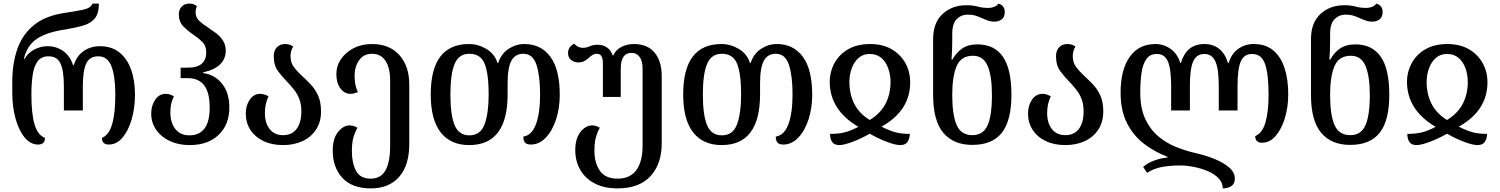

<svg xmlns="http://www.w3.org/2000/svg" viewBox="-20 -792 8312 1064"><path d="M191 9Q149 9 117 -29.5Q85 -68 66.5 -133.5Q48 -199 48 -279V-337Q48 -442 77 -523Q106 -604 170.5 -655Q235 -706 342 -721Q403 -730 443.5 -739Q484 -748 492 -772H528Q528 -718 506 -690.5Q484 -663 441.5 -650.5Q399 -638 338 -628Q237 -613 183 -576Q129 -539 112 -465H115Q137 -501 172 -518.5Q207 -536 243 -536Q293 -536 331 -508.5Q369 -481 385 -431H389Q404 -481 443 -508.5Q482 -536 533 -536Q598 -536 641 -502Q684 -468 706 -407.5Q728 -347 728 -268Q728 -193 709.5 -130Q691 -67 658.5 -29Q626 9 583 9Q545 9 545 -28Q584 -44 601.5 -104Q619 -164 619 -268Q619 -370 597.5 -425Q576 -480 525 -480Q476 -480 457.5 -439.5Q439 -399 439 -312V-180H334V-312Q334 -399 315.5 -439.5Q297 -480 249 -480Q210 -480 189.5 -453.5Q169 -427 161.5 -379Q154 -331 154 -268Q154 -162 171.5 -102.5Q189 -43 229 -28Q229 9 191 9Z M1031 12Q969 12 921 -10.5Q873 -33 845.5 -72.5Q818 -112 818 -163Q818 -207 840 -239.5Q862 -272 899 -272Q921 -272 944 -258Q933 -237 928.5 -216Q924 -195 924 -167Q925 -110 952.5 -76Q980 -42 1030 -42Q1084 -42 1113 -79.5Q1142 -117 1142 -196Q1142 -279 1111.5 -319Q1081 -359 1021 -359H981V-417H1020Q1074 -417 1098.5 -439.5Q1123 -462 1123 -501Q1123 -539 1099.5 -561.5Q1076 -584 1047 -603Q1018 -623 994.5 -647.5Q971 -672 971 -714Q971 -738 986.5 -755Q1002 -772 1029 -772Q1044 -772 1054 -768Q1064 -764 1071 -758Q1064 -740 1064 -723Q1064 -696 1083 -677.5Q1102 -659 1128 -643Q1152 -627 1175.5 -609.5Q1199 -592 1215 -568Q1231 -544 1231 -511Q1231 -467 1201 -436.5Q1171 -406 1106 -391V-387Q1171 -378 1211 -327.5Q1251 -277 1251 -196Q1251 -102 1192 -45Q1133 12 1031 12Z M1549 12Q1486 12 1439.5 -10.5Q1393 -33 1367.5 -72.5Q1342 -112 1342 -163Q1342 -207 1364 -239.5Q1386 -272 1423 -272Q1445 -272 1468 -258Q1448 -218 1448 -165Q1448 -110 1474.5 -76.5Q1501 -43 1549 -43Q1598 -43 1624 -78Q1650 -113 1650 -174Q1650 -215 1638.5 -244Q1627 -273 1609.5 -295Q1592 -317 1573 -337Q1544 -366 1520.5 -398Q1497 -430 1497 -481Q1497 -511 1514 -529.5Q1531 -548 1559 -548Q1575 -548 1586 -544Q1597 -540 1605 -534Q1590 -512 1590 -481Q1590 -445 1608.5 -420.5Q1627 -396 1652 -373Q1676 -351 1701 -325Q1726 -299 1742.5 -263Q1759 -227 1759 -174Q1759 -116 1731.5 -74Q1704 -32 1656.5 -10Q1609 12 1549 12Z M2035 252Q1932 252 1878 194.5Q1824 137 1824 42Q1824 -25 1853.5 -61Q1883 -97 1917 -97Q1940 -97 1961 -84Q1948 -62 1939 -32Q1930 -2 1930 46Q1930 111 1953 154.5Q1976 198 2034 198Q2091 198 2116.5 151.5Q2142 105 2142 17V-347Q2142 -415 2116.5 -454.5Q2091 -494 2041 -494Q1995 -494 1970 -458Q1945 -422 1945 -372Q1945 -348 1949 -325.5Q1953 -303 1963 -282Q1942 -272 1921 -272Q1889 -272 1866.5 -302Q1844 -332 1844 -381Q1844 -427 1870 -465Q1896 -503 1940.5 -525.5Q1985 -548 2041 -548Q2139 -548 2193.5 -486.5Q2248 -425 2248 -324V7Q2248 124 2192 188Q2136 252 2035 252Z M2580 12Q2477 12 2422 -58.5Q2367 -129 2367 -269Q2367 -548 2579 -548Q2629 -548 2675 -521Q2721 -494 2737 -443H2741Q2757 -494 2798 -521Q2839 -548 2886 -548Q2978 -548 3030 -477.5Q3082 -407 3082 -266Q3082 -193 3061.5 -130Q3041 -67 3004.5 -29Q2968 9 2922 9Q2899 9 2889.5 -2Q2880 -13 2880 -35Q2927 -42 2950 -103.5Q2973 -165 2973 -269Q2973 -371 2953 -432.5Q2933 -494 2880 -494Q2835 -494 2814 -455.5Q2793 -417 2793 -330V-269Q2793 12 2580 12ZM2581 -42Q2643 -42 2665.5 -103.5Q2688 -165 2688 -269Q2688 -382 2666 -438Q2644 -494 2581 -494Q2523 -494 2499.5 -438Q2476 -382 2476 -269Q2476 -154 2499.5 -98Q2523 -42 2581 -42Z M3402 252Q3328 252 3275.5 224.5Q3223 197 3195.5 149Q3168 101 3168 40Q3168 -25 3197 -61Q3226 -97 3261 -97Q3283 -97 3304 -84Q3291 -62 3282.5 -32Q3274 -2 3274 44Q3274 111 3304.5 154.5Q3335 198 3402 198Q3472 198 3506.5 150.5Q3541 103 3541 15V-412Q3541 -454 3524.5 -476.5Q3508 -499 3480 -499Q3420 -499 3420 -412V-255H3321V-444Q3321 -467 3313 -480.5Q3305 -494 3287 -494Q3274 -494 3262 -486.5Q3250 -479 3239 -468Q3229 -459 3216 -452.5Q3203 -446 3183 -446Q3164 -446 3146 -458.5Q3128 -471 3128 -498Q3128 -517 3137.5 -530Q3147 -543 3163 -550Q3173 -537 3185.5 -532Q3198 -527 3209 -527Q3230 -527 3247 -535Q3265 -544 3293 -544Q3321 -544 3343 -529.5Q3365 -515 3375 -485H3379Q3392 -516 3423.5 -532Q3455 -548 3492 -548Q3568 -548 3607.5 -500.5Q3647 -453 3647 -370V2Q3647 117 3584.5 184.5Q3522 252 3402 252Z M3979 12Q3876 12 3821 -58.5Q3766 -129 3766 -269Q3766 -548 3978 -548Q4028 -548 4074 -521Q4120 -494 4136 -443H4140Q4156 -494 4197 -521Q4238 -548 4285 -548Q4377 -548 4429 -477.5Q4481 -407 4481 -266Q4481 -193 4460.5 -130Q4440 -67 4403.5 -29Q4367 9 4321 9Q4298 9 4288.5 -2Q4279 -13 4279 -35Q4326 -42 4349 -103.5Q4372 -165 4372 -269Q4372 -371 4352 -432.5Q4332 -494 4279 -494Q4234 -494 4213 -455.5Q4192 -417 4192 -330V-269Q4192 12 3979 12ZM3980 -42Q4042 -42 4064.5 -103.5Q4087 -165 4087 -269Q4087 -382 4065 -438Q4043 -494 3980 -494Q3922 -494 3898.5 -438Q3875 -382 3875 -269Q3875 -154 3898.5 -98Q3922 -42 3980 -42Z M4631 12Q4604 12 4592 -4.5Q4580 -21 4580 -50Q4625 -50 4658.5 -58Q4692 -66 4737 -89Q4580 -181 4578 -336Q4578 -394 4604.5 -442.5Q4631 -491 4681 -519.5Q4731 -548 4802 -548Q4871 -548 4920.5 -519.5Q4970 -491 4997 -443Q5024 -395 5024 -336Q5024 -179 4865 -90Q4913 -66 4946 -58Q4979 -50 5022 -50Q5021 -24 5009.5 -6Q4998 12 4968 12Q4942 12 4894.5 -6Q4847 -24 4800 -51Q4752 -24 4704.5 -6Q4657 12 4631 12ZM4800 -127Q4860 -164 4887.5 -217.5Q4915 -271 4915 -338Q4915 -378 4902 -414Q4889 -450 4863.5 -471.5Q4838 -493 4800 -493Q4763 -493 4738 -471Q4713 -449 4700 -413.5Q4687 -378 4687 -338Q4687 -271 4714 -217Q4741 -163 4800 -127Z M5368 11Q5264 11 5207.5 -56Q5151 -123 5151 -266V-575Q5151 -666 5203.5 -714.5Q5256 -763 5335 -763Q5358 -763 5374.5 -760.5Q5391 -758 5405 -754Q5428 -748 5456 -748Q5473 -748 5488.5 -753.5Q5504 -759 5513 -772Q5548 -762 5548 -725Q5548 -697 5530.5 -684.5Q5513 -672 5493 -672Q5472 -672 5453.5 -678.5Q5435 -685 5418 -693Q5403 -700 5385 -705.5Q5367 -711 5343 -711Q5307 -711 5282 -686Q5257 -661 5257 -604V-564Q5257 -543 5256 -514Q5255 -485 5253 -462H5258Q5278 -499 5311 -522.5Q5344 -546 5397 -546Q5490 -546 5537.5 -478Q5585 -410 5585 -267Q5585 -124 5532 -56.5Q5479 11 5368 11ZM5369 -43Q5428 -43 5452.5 -97Q5477 -151 5477 -265Q5477 -371 5453 -427Q5429 -483 5372 -483Q5306 -483 5281.5 -426Q5257 -369 5257 -266Q5257 -155 5281.5 -99Q5306 -43 5369 -43Z M5884 12Q5821 12 5774.5 -10.5Q5728 -33 5702.5 -72.5Q5677 -112 5677 -163Q5677 -207 5699 -239.5Q5721 -272 5758 -272Q5780 -272 5803 -258Q5783 -218 5783 -165Q5783 -110 5809.5 -76.5Q5836 -43 5884 -43Q5933 -43 5959 -78Q5985 -113 5985 -174Q5985 -215 5973.5 -244Q5962 -273 5944.5 -295Q5927 -317 5908 -337Q5879 -366 5855.5 -398Q5832 -430 5832 -481Q5832 -511 5849 -529.5Q5866 -548 5894 -548Q5910 -548 5921 -544Q5932 -540 5940 -534Q5925 -512 5925 -481Q5925 -445 5943.5 -420.5Q5962 -396 5987 -373Q6011 -351 6036 -325Q6061 -299 6077.5 -263Q6094 -227 6094 -174Q6094 -116 6066.5 -74Q6039 -32 5991.5 -10Q5944 12 5884 12Z M6928 -548Q6993 -548 7035 -513.5Q7077 -479 7098 -416.5Q7119 -354 7119 -269Q7119 -199 7100.5 -138Q7082 -77 7049.5 -39Q7017 -1 6974 -1Q6936 -1 6936 -38Q6975 -54 6992.5 -113Q7010 -172 7010 -269Q7010 -381 6990.5 -437Q6971 -493 6919 -493Q6874 -493 6856 -451.5Q6838 -410 6838 -315V-180H6734V-317Q6734 -411 6715 -452Q6696 -493 6655 -493Q6611 -493 6592.5 -452Q6574 -411 6574 -317V-180H6470V-315Q6470 -410 6452 -451.5Q6434 -493 6391 -493Q6353 -493 6333 -465Q6313 -437 6306 -388.5Q6299 -340 6299 -278Q6299 -192 6326.5 -133Q6354 -74 6399 -36.5Q6444 1 6497.5 22.5Q6551 44 6604 56Q6662 69 6712 89.5Q6762 110 6792.5 137Q6823 164 6823 198Q6823 226 6804 239Q6785 252 6756 252Q6756 220 6733 196Q6710 172 6673.5 156.5Q6637 141 6596.5 133Q6556 125 6521 125Q6461 125 6416 134Q6371 143 6337 166L6315 133Q6339 111 6378 97Q6417 83 6450 81V77Q6379 50 6320 5Q6261 -40 6225.5 -109.5Q6190 -179 6190 -278Q6190 -406 6240.5 -477Q6291 -548 6383 -548Q6429 -548 6467 -521Q6505 -494 6521 -443H6524Q6539 -494 6571 -521Q6603 -548 6655 -548Q6703 -548 6736.5 -521Q6770 -494 6785 -443H6789Q6804 -494 6841.5 -521Q6879 -548 6928 -548Z M7462 11Q7358 11 7301.5 -56Q7245 -123 7245 -266V-575Q7245 -666 7297.5 -714.5Q7350 -763 7429 -763Q7452 -763 7468.5 -760.5Q7485 -758 7499 -754Q7522 -748 7550 -748Q7567 -748 7582.5 -753.5Q7598 -759 7607 -772Q7642 -762 7642 -725Q7642 -697 7624.5 -684.5Q7607 -672 7587 -672Q7566 -672 7547.5 -678.5Q7529 -685 7512 -693Q7497 -700 7479 -705.5Q7461 -711 7437 -711Q7401 -711 7376 -686Q7351 -661 7351 -604V-564Q7351 -543 7350 -514Q7349 -485 7347 -462H7352Q7372 -499 7405 -522.5Q7438 -546 7491 -546Q7584 -546 7631.5 -478Q7679 -410 7679 -267Q7679 -124 7626 -56.5Q7573 11 7462 11ZM7463 -43Q7522 -43 7546.5 -97Q7571 -151 7571 -265Q7571 -371 7547 -427Q7523 -483 7466 -483Q7400 -483 7375.5 -426Q7351 -369 7351 -266Q7351 -155 7375.5 -99Q7400 -43 7463 -43Z M7830 12Q7803 12 7791 -4.5Q7779 -21 7779 -50Q7824 -50 7857.5 -58Q7891 -66 7936 -89Q7779 -181 7777 -336Q7777 -394 7803.5 -442.5Q7830 -491 7880 -519.5Q7930 -548 8001 -548Q8070 -548 8119.5 -519.5Q8169 -491 8196 -443Q8223 -395 8223 -336Q8223 -179 8064 -90Q8112 -66 8145 -58Q8178 -50 8221 -50Q8220 -24 8208.5 -6Q8197 12 8167 12Q8141 12 8093.5 -6Q8046 -24 7999 -51Q7951 -24 7903.5 -6Q7856 12 7830 12ZM7999 -127Q8059 -164 8086.5 -217.5Q8114 -271 8114 -338Q8114 -378 8101 -414Q8088 -450 8062.5 -471.5Q8037 -493 7999 -493Q7962 -493 7937 -471Q7912 -449 7899 -413.5Q7886 -378 7886 -338Q7886 -271 7913 -217Q7940 -163 7999 -127Z"/></svg>

Font: Noto Serif Georgian SemiCondensed Medium
Style: Regular
Weight: 500
Width: 4
Designer: Monotype Design Team, Akaki Razmadze
Foundry: Google LLC
Version: Version 2.003; ttfautohint (v1.8.4.7-5d5b)